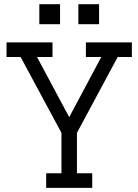

<svg xmlns="http://www.w3.org/2000/svg" viewBox="-20 -912 672 932"><path d="M170.9 -794.4V-891.6H271.5V-794.4ZM360.4 -794.4V-891.6H460.9V-794.4ZM204.1 0V-70.8H278.3V-267.1L80.1 -635.3H11.7V-706.1H234.9V-635.3H159.7L315.9 -343.3L471.7 -635.3H397V-706.1H620.1V-635.3H551.3L353.5 -267.1V-70.8H427.7V0Z"/></svg>

Font: Kay Pho Du Medium
Style: Regular
Weight: 500
Designer: Victor Gaultney, Khu Oo Reh
Foundry: SIL International
Version: Version 3.000